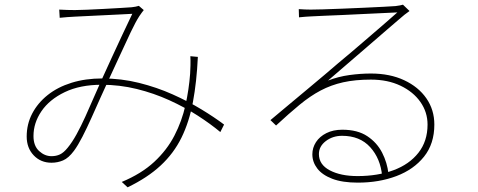

<svg xmlns="http://www.w3.org/2000/svg" viewBox="-20 -751 2040 820"><path d="M233 -710Q251 -709 268 -708.5Q285 -708 300 -708Q318 -708 352 -709.5Q386 -711 424.5 -713Q463 -715 495.5 -717Q528 -719 542 -720Q552 -721 559 -722.5Q566 -724 573 -726L594 -708Q590 -703 585.5 -697Q581 -691 575 -682Q560 -659 538 -613Q516 -567 491 -512Q466 -457 442 -406Q427 -374 408.5 -332.5Q390 -291 370.5 -247.5Q351 -204 332 -167Q313 -130 296 -107Q273 -76 249.5 -66Q226 -56 200 -56Q154 -56 124 -87.5Q94 -119 94 -168Q94 -221 117.5 -266Q141 -311 183.5 -345Q226 -379 285.5 -397.5Q345 -416 417 -416Q498 -416 574 -397Q650 -378 717 -348Q784 -318 840 -284Q896 -250 937 -219L921 -187Q879 -222 824 -257.5Q769 -293 703 -323Q637 -353 564 -371Q491 -389 414 -389Q322 -389 256.5 -357.5Q191 -326 157 -276Q123 -226 123 -170Q123 -128 147 -106Q171 -84 200 -84Q220 -84 236 -91.5Q252 -99 269 -120Q288 -143 307 -177.5Q326 -212 344.5 -253Q363 -294 380.5 -334.5Q398 -375 413 -408Q435 -456 458 -506.5Q481 -557 503.5 -604.5Q526 -652 545 -692Q530 -691 497 -689.5Q464 -688 425.5 -686Q387 -684 353 -682.5Q319 -681 302 -680Q285 -679 268.5 -678Q252 -677 235 -675ZM825 -508Q820 -401 804 -315.5Q788 -230 755 -163Q722 -96 666 -44Q610 8 525 49L500 26Q584 -9 638.5 -59.5Q693 -110 725 -172Q757 -234 772 -301.5Q787 -369 792 -436Q793 -452 793.5 -472Q794 -492 793 -511Z M1256 -712Q1269 -711 1283.5 -710.5Q1298 -710 1307 -710Q1322 -710 1358.5 -711Q1395 -712 1442 -714Q1489 -716 1535.5 -718Q1582 -720 1618 -722Q1654 -724 1669 -725Q1683 -727 1688.5 -728Q1694 -729 1701 -731L1729 -704Q1719 -697 1707.5 -688Q1696 -679 1685 -669Q1668 -655 1632 -623.5Q1596 -592 1550.5 -553Q1505 -514 1460.5 -475.5Q1416 -437 1381 -407Q1425 -424 1472.5 -430.5Q1520 -437 1564 -437Q1645 -437 1706 -408.5Q1767 -380 1801 -331Q1835 -282 1835 -219Q1835 -137 1791 -82Q1747 -27 1673 1Q1599 29 1508 29Q1442 29 1399 12.5Q1356 -4 1335 -31.5Q1314 -59 1314 -92Q1314 -120 1329.5 -144Q1345 -168 1374 -182.5Q1403 -197 1442 -197Q1507 -197 1548.5 -169.5Q1590 -142 1612 -99Q1634 -56 1639 -9L1612 0Q1605 -74 1561 -122.5Q1517 -171 1441 -171Q1401 -171 1371.5 -148.5Q1342 -126 1342 -93Q1342 -48 1388.5 -23.5Q1435 1 1507 1Q1593 1 1660.5 -24Q1728 -49 1767 -98.5Q1806 -148 1806 -219Q1806 -272 1775.5 -315.5Q1745 -359 1690.5 -385Q1636 -411 1564 -411Q1497 -411 1445.5 -399.5Q1394 -388 1349.5 -364.5Q1305 -341 1259.5 -303.5Q1214 -266 1159 -215L1135 -238Q1171 -268 1212 -302.5Q1253 -337 1293.5 -370.5Q1334 -404 1368 -433Q1402 -462 1423 -480Q1444 -497 1478.5 -526.5Q1513 -556 1551.5 -589Q1590 -622 1624 -651.5Q1658 -681 1677 -698Q1661 -697 1623.5 -695.5Q1586 -694 1538.5 -691.5Q1491 -689 1444.5 -687Q1398 -685 1361 -683.5Q1324 -682 1309 -681Q1296 -680 1284 -679.5Q1272 -679 1257 -677Z"/></svg>

Font: Noto Sans JP
Style: Regular
Weight: 100
Designer: Ryoko NISHIZUKA 西塚涼子 (kana, bopomofo & ideographs); Paul D. Hunt (Latin, Greek & Cyrillic); Sandoll Communications 산돌커뮤니
Foundry: Adobe
Version: Version 2.004;hotconv 1.0.118;makeotfexe 2.5.65603